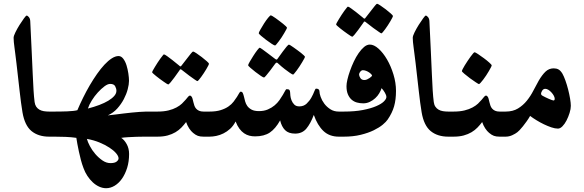

<svg xmlns="http://www.w3.org/2000/svg" viewBox="-20 -721 3083 1013"><path d="M239.3 0Q182.1 0 146.2 -29.5Q110.4 -59.1 98.6 -128.4Q90.8 -174.8 83.5 -240.7Q76.2 -306.6 66.9 -386.7Q63.5 -415.5 60.8 -436Q58.1 -456.5 56.2 -471.9Q54.2 -487.3 53 -498.8Q51.8 -510.3 51.8 -521.5Q51.8 -531.2 61.3 -550.5Q70.8 -569.8 83 -589.4Q95.2 -608.9 106.2 -623.8Q117.2 -638.7 120.1 -638.7Q126 -638.7 132.6 -630.4Q139.2 -622.1 139.6 -608.9Q144 -517.6 147.2 -449.5Q150.4 -381.3 152.6 -330.8Q154.8 -280.3 157 -244.6Q159.2 -209 162.6 -182.6Q164.6 -168 171.1 -158.2Q177.7 -148.4 187.7 -142.6Q197.8 -136.7 210.9 -134.5Q224.1 -132.3 239.3 -132.3H261.7Q276.4 -132.3 285.2 -119.6Q293.9 -106.9 293.9 -70.3Q293.9 -30.8 284.2 -15.4Q274.4 0 261.7 0Z M802.7 0H778.8H742.7Q722.2 0 700.2 0.7Q678.2 1.5 657 2.7Q635.7 3.9 619.6 6.3Q636.2 17.1 648.7 39.8Q661.1 62.5 661.1 91.3Q661.1 131.3 650.9 164.3Q640.6 197.3 623.8 221.4Q606.9 245.6 585 258.8Q563 272 540 272Q521.5 272 503.2 263.7Q484.9 255.4 469.2 240.7Q453.6 226.1 440.9 206.8Q428.2 187.5 420.4 165.5Q412.6 145 406.7 122.6Q400.9 100.1 396.2 78.6Q391.6 57.1 388.2 38.6Q384.8 20 382.8 6.3Q356.4 2.4 325.4 1.2Q294.4 0 266.6 0H242.7Q230.5 0 223.4 -7.3Q216.3 -14.6 212.9 -25.4Q209.5 -36.1 208.5 -47.4Q207.5 -58.6 207.5 -66.4Q207.5 -74.2 208.5 -85.2Q209.5 -96.2 212.9 -106.7Q216.3 -117.2 223.4 -124.8Q230.5 -132.3 242.7 -132.3H266.6Q282.7 -132.3 300.5 -132.6Q318.4 -132.8 335 -133.5Q351.6 -134.3 365.5 -135.7Q379.4 -137.2 388.2 -139.6Q401.9 -171.9 418.5 -205.6Q435.1 -239.3 453.6 -271Q472.2 -302.7 491.9 -330.8Q511.7 -358.9 531.2 -379.9Q550.8 -400.9 569.8 -413.1Q588.9 -425.3 605.5 -425.3Q619.6 -425.3 630.4 -411.1Q641.1 -397 647.5 -376.5Q653.8 -356 657.2 -333.3Q660.6 -310.5 660.6 -294.4Q660.6 -275.9 653.8 -250Q647 -224.1 633.3 -198Q619.6 -171.9 598.9 -148.7Q578.1 -125.5 548.8 -112.3Q550.8 -112.3 562.5 -113.8Q574.2 -115.2 591.8 -117.2Q609.4 -119.1 631.1 -122.1Q652.8 -125 674.6 -127Q696.3 -128.9 716.3 -130.6Q736.3 -132.3 751.5 -132.3H802.7Q814.9 -132.3 822 -124.8Q829.1 -117.2 832.8 -106.7Q836.4 -96.2 837.4 -85.2Q838.4 -74.2 838.4 -66.4Q838.4 -58.6 837.4 -47.4Q836.4 -36.1 832.8 -25.4Q829.1 -14.6 822 -7.3Q814.9 0 802.7 0ZM594.2 -241.7Q594.2 -253.9 587.6 -266.1Q581.1 -278.3 561 -278.3Q548.3 -278.3 531 -265.4Q513.7 -252.4 496.1 -233.2Q478.5 -213.9 464.4 -191.2Q450.2 -168.5 443.8 -148.4Q476.1 -156.7 503.9 -167.2Q531.7 -177.7 551.5 -189.7Q571.3 -201.7 582.8 -214.8Q594.2 -228 594.2 -241.7ZM605.5 114.7Q605.5 103 592.8 87.9Q580.1 72.8 557.4 57.9Q534.7 43 504.4 30.5Q474.1 18.1 438.5 11.7Q442.4 27.3 454.1 49.6Q465.8 71.8 482.9 91.6Q500 111.3 520.5 125.5Q541 139.6 563 139.6Q585 139.6 595.2 131.6Q605.5 123.5 605.5 114.7Z M1078.6 0H1053.7Q1035.6 0 1023.7 -4.4Q1011.7 -8.8 998.5 -20Q987.8 -28.8 978 -43.7Q968.3 -58.6 961.9 -77.1Q950.2 -61.5 937 -47.9Q923.8 -34.2 905.8 -23.4Q887.7 -12.7 864.5 -6.3Q841.3 0 810.5 0H786.6Q774.4 0 767.3 -4.2Q760.3 -8.3 756.8 -17.1Q753.4 -25.9 752.4 -38.1Q751.5 -50.3 751.5 -66.9Q751.5 -82.5 752.4 -94.5Q753.4 -106.4 756.8 -114.7Q760.3 -123 767.3 -127.7Q774.4 -132.3 786.6 -132.3H810.5Q844.2 -132.3 868.9 -138.4Q893.6 -144.5 911.1 -154.1Q928.7 -163.6 939.9 -174.3Q951.2 -185.1 959.2 -194.6Q967.3 -204.1 972.4 -210.4Q977.5 -216.8 982.4 -216.8Q986.3 -216.8 991 -210.9Q995.6 -205.1 1000.5 -181.2Q1002.4 -172.9 1005.4 -164.1Q1008.3 -155.3 1014.4 -148.2Q1020.5 -141.1 1030 -136.7Q1039.6 -132.3 1053.7 -132.3H1078.6Q1102.5 -132.3 1108.4 -115.5Q1114.3 -98.6 1114.3 -66.9Q1114.3 -35.2 1108.4 -17.6Q1102.5 0 1078.6 0ZM998.5 -449.2Q1002.4 -449.2 1016.1 -440.2Q1029.8 -431.2 1044.4 -419.9Q1059.1 -408.7 1070.8 -398.2Q1082.5 -387.7 1082.5 -384.8Q1082.5 -382.3 1078.6 -374.5Q1074.7 -366.7 1068.6 -356.4Q1062.5 -346.2 1055.2 -335Q1047.9 -323.7 1041 -314.5Q1034.2 -305.2 1028.8 -299.1Q1023.4 -293 1021.5 -293Q1019 -293 1006.3 -302Q993.7 -311 978.5 -321.8L939.9 -351.6Q936 -355.5 931.6 -355.5Q929.7 -355.5 926.8 -349.6L899.9 -312Q889.6 -297.9 880.1 -286.6Q870.6 -275.4 867.2 -275.4Q865.7 -275.4 859.1 -279.5Q852.5 -283.7 842.8 -290.5Q833 -297.4 822.8 -304.9Q812.5 -312.5 803.5 -319.8Q794.4 -327.1 788.6 -332.5Q782.7 -337.9 782.7 -339.8Q782.7 -342.3 786.9 -350.1Q791 -357.9 797.6 -368.4Q804.2 -378.9 811.5 -390.6Q818.8 -402.3 825.9 -411.6Q833 -420.9 838.1 -427.5Q843.3 -434.1 844.7 -434.1Q849.1 -434.1 862.1 -424.6Q875 -415 889.2 -404.3Q905.8 -391.6 924.8 -375.5Q928.7 -371.1 931.6 -370.6Q933.6 -370.6 935.3 -372.1Q937 -373.5 939.9 -377.9Q954.6 -397.5 967.3 -413.1Q977.5 -426.8 986.8 -438Q996.1 -449.2 998.5 -449.2Z M1820.3 -60.1V-42Q1820.3 -31.7 1817.6 -22.2Q1814.9 -12.7 1809.1 -6.3Q1803.2 0 1791 0H1767.6Q1717.8 0 1686.3 -30Q1654.8 -60.1 1635.7 -114.7Q1618.2 -68.4 1596.2 -42.2Q1574.2 -16.1 1537.1 -16.1Q1502.4 -16.1 1484.1 -34.4Q1465.8 -52.7 1458 -85.9Q1433.6 -42 1403.6 -21.7Q1373.5 -1.5 1325.7 -1.5Q1310.1 -1.5 1295.7 -5.1Q1281.2 -8.8 1267.8 -17.8Q1254.4 -26.9 1243.2 -42Q1231.9 -57.1 1223.1 -80.1Q1210.9 -56.6 1194.3 -41.5Q1177.7 -26.4 1158.9 -17.1Q1140.1 -7.8 1121.1 -3.9Q1102.1 0 1085.4 0H1061.5Q1049.3 0 1042.2 -6.3Q1035.2 -12.7 1031.7 -22.2Q1028.3 -31.7 1027.3 -42Q1026.4 -52.2 1026.4 -60.1Q1026.4 -67.9 1027.3 -80.1Q1028.3 -92.3 1031.7 -103.8Q1035.2 -115.2 1042.2 -123.8Q1049.3 -132.3 1061.5 -132.3H1085.4Q1119.6 -132.3 1144 -139.9Q1168.5 -147.5 1185.3 -159.2Q1202.1 -170.9 1212.6 -184.8Q1223.1 -198.7 1230.5 -210.2Q1237.8 -221.7 1241.9 -229.5Q1246.1 -237.3 1250 -237.3Q1257.8 -237.3 1261.2 -229.5Q1264.6 -221.7 1267.3 -210.4Q1270 -199.2 1273.4 -186Q1276.9 -172.9 1284.9 -161.6Q1293 -150.4 1307.4 -142.6Q1321.8 -134.8 1346.7 -134.8Q1373 -134.8 1393.3 -143.6Q1413.6 -152.3 1428.7 -165Q1443.8 -177.7 1454.3 -192.6Q1464.8 -207.5 1472.4 -220.5Q1480 -233.4 1484.4 -241.9Q1488.8 -250.5 1492.2 -250.5Q1502.9 -250.5 1506.6 -246.8Q1510.3 -243.2 1510.7 -233.4Q1510.7 -228 1512 -216.1Q1513.2 -204.1 1518.1 -191.7Q1522.9 -179.2 1532.5 -169.4Q1542 -159.7 1559.1 -159.7Q1582.5 -159.7 1597.9 -174.3Q1613.3 -189 1623 -206.5Q1632.8 -224.1 1638.2 -238.8Q1643.6 -253.4 1647.5 -253.4Q1665.5 -253.4 1665.5 -238.3Q1665.5 -227.5 1671.9 -209.5Q1678.2 -191.4 1690.9 -174.3Q1703.6 -157.2 1722.7 -144.8Q1741.7 -132.3 1767.6 -132.3H1791Q1803.2 -132.3 1809.1 -123.8Q1814.9 -115.2 1817.6 -103.8Q1820.3 -92.3 1820.3 -80.1ZM1345.2 -545.9Q1345.2 -549.8 1353.8 -564.9Q1362.3 -580.1 1373 -596.9Q1383.8 -613.8 1394.5 -627Q1405.3 -640.1 1409.2 -640.1Q1410.6 -640.1 1417.7 -636Q1424.8 -631.8 1434.1 -625.2Q1443.4 -618.7 1453.9 -610.6Q1464.4 -602.5 1473.4 -595.5Q1482.4 -588.4 1488.3 -582.5Q1494.1 -576.7 1494.1 -574.7Q1494.1 -572.3 1490 -564.7Q1485.8 -557.1 1479.7 -546.4Q1473.6 -535.6 1465.8 -523.9Q1458 -512.2 1450.9 -502.9Q1443.8 -493.7 1438.5 -487.3Q1433.1 -481 1431.2 -481Q1427.2 -481 1413.3 -490Q1399.4 -499 1384.3 -510.5Q1369.1 -522 1357.2 -532.2Q1345.2 -542.5 1345.2 -545.9ZM1373 -312Q1369.1 -312 1355.7 -321Q1342.3 -330.1 1327.4 -341.6Q1312.5 -353 1300.8 -363.5Q1289.1 -374 1289.1 -376.5Q1289.1 -380.4 1297.6 -395.3Q1306.2 -410.2 1316.7 -426.5Q1327.1 -442.9 1337.2 -456.1Q1347.2 -469.2 1350.6 -469.2Q1352.5 -469.2 1365.5 -460Q1378.4 -450.7 1393.1 -439.5L1431.6 -410.2Q1436 -406.7 1439.9 -406.7Q1441.9 -406.7 1445.3 -412.1Q1460 -432.1 1471.7 -448.7Q1481.9 -462.9 1491.7 -474.4Q1501.5 -485.8 1504.4 -485.8Q1505.9 -485.8 1512.7 -481.7Q1519.5 -477.5 1529.1 -470.7Q1538.6 -463.9 1549.1 -456.3Q1559.6 -448.7 1568.4 -441.7Q1577.1 -434.6 1583 -429Q1588.9 -423.3 1588.9 -421.4Q1588.9 -418.9 1584.7 -411.1Q1580.6 -403.3 1574.2 -392.8Q1567.9 -382.3 1560.3 -370.6Q1552.7 -358.9 1545.7 -349.6Q1538.6 -340.3 1533.4 -334Q1528.3 -327.6 1527.3 -327.6Q1522 -327.6 1509.3 -336.7Q1496.6 -345.7 1482.4 -356.4Q1465.8 -369.1 1447.3 -386.2Q1443.4 -390.6 1439.9 -390.6Q1436 -390.6 1431.6 -384.3L1404.8 -348.1Q1394 -334.5 1384.8 -323.2Q1375.5 -312 1373 -312Z M2069.3 -241.2Q2069.3 -195.3 2059.3 -160.2Q2049.3 -125 2025.4 -90.3Q2017.6 -78.6 1999.3 -63.2Q1981 -47.9 1951.9 -33.7Q1922.9 -19.5 1883.3 -9.8Q1843.8 0 1793.5 0H1769.5Q1757.3 0 1750.2 -7.3Q1743.2 -14.6 1739.7 -25.4Q1736.3 -36.1 1735.4 -47.4Q1734.4 -58.6 1734.4 -66.4Q1734.4 -74.2 1735.4 -85.2Q1736.3 -96.2 1739.7 -106.7Q1743.2 -117.2 1750.2 -124.8Q1757.3 -132.3 1769.5 -132.3H1793.5Q1852.1 -132.3 1894.5 -140.6Q1937 -148.9 1964.8 -160.9Q1992.7 -172.9 2005.6 -186Q2018.6 -199.2 2018.6 -209Q2018.6 -218.8 2010.5 -232.4Q2002.4 -246.1 1993.2 -255.9Q1989.3 -243.2 1981 -229Q1972.7 -214.8 1960 -203.1Q1947.3 -191.4 1931.2 -183.6Q1915 -175.8 1896.5 -175.8Q1878.9 -175.8 1863 -180.2Q1847.2 -184.6 1835.2 -195.1Q1823.2 -205.6 1815.7 -222.9Q1808.1 -240.2 1808.1 -266.6Q1808.1 -280.3 1813 -301.5Q1817.9 -322.8 1826.7 -347.4Q1835.4 -372.1 1846.9 -396.5Q1858.4 -420.9 1872.3 -440.9Q1886.2 -460.9 1901.1 -473.4Q1916 -485.8 1931.2 -485.8Q1953.1 -485.8 1977.3 -464.1Q2001.5 -442.4 2022 -407.2Q2042.5 -372.1 2055.9 -328.1Q2069.3 -284.2 2069.3 -241.2ZM1894.5 -350.6Q1887.2 -350.6 1880.9 -342.8Q1874.5 -335 1874.5 -328.1Q1874.5 -320.3 1881.1 -309.6Q1887.7 -298.8 1902.3 -298.8Q1910.2 -298.8 1917.2 -302.2Q1924.3 -305.7 1930.2 -309.6Q1936 -313.5 1939.5 -317.1Q1942.9 -320.8 1942.9 -322.8Q1942.9 -324.7 1938.7 -329.3Q1934.6 -334 1927.5 -338.9Q1920.4 -343.8 1911.6 -347.2Q1902.8 -350.6 1894.5 -350.6ZM1969.2 -701.2Q1973.1 -701.2 1986.8 -692.1Q2000.5 -683.1 2015.1 -671.9Q2029.8 -660.6 2041.5 -650.1Q2053.2 -639.6 2053.2 -636.7Q2053.2 -634.3 2049.3 -626.5Q2045.4 -618.7 2039.3 -608.4Q2033.2 -598.1 2025.9 -586.9Q2018.6 -575.7 2011.7 -566.4Q2004.9 -557.1 1999.5 -551Q1994.1 -544.9 1992.2 -544.9Q1989.7 -544.9 1977.1 -554Q1964.4 -563 1949.2 -573.7L1910.6 -603.5Q1906.7 -607.4 1902.3 -607.4Q1900.4 -607.4 1897.5 -601.6L1870.6 -564Q1860.4 -549.8 1850.8 -538.6Q1841.3 -527.3 1837.9 -527.3Q1836.4 -527.3 1829.8 -531.5Q1823.2 -535.6 1813.5 -542.5Q1803.7 -549.3 1793.5 -556.9Q1783.2 -564.5 1774.2 -571.8Q1765.1 -579.1 1759.3 -584.5Q1753.4 -589.8 1753.4 -591.8Q1753.4 -594.2 1757.6 -602.1Q1761.7 -609.9 1768.3 -620.4Q1774.9 -630.9 1782.2 -642.6Q1789.6 -654.3 1796.6 -663.6Q1803.7 -672.9 1808.8 -679.4Q1814 -686 1815.4 -686Q1819.8 -686 1832.8 -676.5Q1845.7 -667 1859.9 -656.2Q1876.5 -643.6 1895.5 -627.4Q1899.4 -623 1902.3 -622.6Q1904.3 -622.6 1906 -624Q1907.7 -625.5 1910.6 -629.9Q1925.3 -649.4 1938 -665Q1948.2 -678.7 1957.5 -689.9Q1966.8 -701.2 1969.2 -701.2Z M2345.2 0Q2288.1 0 2252.2 -29.5Q2216.3 -59.1 2204.6 -128.4Q2196.8 -174.8 2189.5 -240.7Q2182.1 -306.6 2172.9 -386.7Q2169.4 -415.5 2166.7 -436Q2164.1 -456.5 2162.1 -471.9Q2160.2 -487.3 2158.9 -498.8Q2157.7 -510.3 2157.7 -521.5Q2157.7 -531.2 2167.2 -550.5Q2176.8 -569.8 2189 -589.4Q2201.2 -608.9 2212.2 -623.8Q2223.1 -638.7 2226.1 -638.7Q2231.9 -638.7 2238.5 -630.4Q2245.1 -622.1 2245.6 -608.9Q2250 -517.6 2253.2 -449.5Q2256.3 -381.3 2258.5 -330.8Q2260.7 -280.3 2262.9 -244.6Q2265.1 -209 2268.6 -182.6Q2270.5 -168 2277.1 -158.2Q2283.7 -148.4 2293.7 -142.6Q2303.7 -136.7 2316.9 -134.5Q2330.1 -132.3 2345.2 -132.3H2367.7Q2382.3 -132.3 2391.1 -119.6Q2399.9 -106.9 2399.9 -70.3Q2399.9 -30.8 2390.1 -15.4Q2380.4 0 2367.7 0Z M2640.6 0H2615.7Q2597.7 0 2585.7 -4.4Q2573.7 -8.8 2560.5 -20Q2549.8 -28.8 2540 -43.7Q2530.3 -58.6 2523.9 -77.1Q2512.2 -61.5 2499 -47.9Q2485.8 -34.2 2467.8 -23.4Q2449.7 -12.7 2426.5 -6.3Q2403.3 0 2372.6 0H2348.6Q2336.4 0 2329.3 -4.2Q2322.3 -8.3 2318.8 -17.1Q2315.4 -25.9 2314.5 -38.1Q2313.5 -50.3 2313.5 -66.9Q2313.5 -82.5 2314.5 -94.5Q2315.4 -106.4 2318.8 -114.7Q2322.3 -123 2329.3 -127.7Q2336.4 -132.3 2348.6 -132.3H2372.6Q2406.2 -132.3 2430.9 -138.4Q2455.6 -144.5 2473.1 -154.1Q2490.7 -163.6 2502 -174.3Q2513.2 -185.1 2521.2 -194.6Q2529.3 -204.1 2534.4 -210.4Q2539.6 -216.8 2544.4 -216.8Q2548.3 -216.8 2553 -210.9Q2557.6 -205.1 2562.5 -181.2Q2564.5 -172.9 2567.4 -164.1Q2570.3 -155.3 2576.4 -148.2Q2582.5 -141.1 2592 -136.7Q2601.6 -132.3 2615.7 -132.3H2640.6Q2664.6 -132.3 2670.4 -115.5Q2676.3 -98.6 2676.3 -66.9Q2676.3 -35.2 2670.4 -17.6Q2664.6 0 2640.6 0ZM2574.2 -376Q2574.2 -373.5 2570.1 -365.5Q2565.9 -357.4 2559.6 -346.4Q2553.2 -335.4 2545.2 -323.2Q2537.1 -311 2529.5 -301Q2522 -291 2515.6 -284.2Q2509.3 -277.3 2506.8 -277.3Q2504.9 -277.3 2490.2 -286.9Q2475.6 -296.4 2459.5 -308.3Q2443.4 -320.3 2430.2 -331.5Q2417 -342.8 2417 -345.7Q2417 -348.1 2421.1 -356.7Q2425.3 -365.2 2432.1 -376.2Q2439 -387.2 2447 -399.4Q2455.1 -411.6 2462.4 -421.6Q2469.7 -431.6 2475.6 -438.5Q2481.4 -445.3 2483.9 -445.3Q2487.8 -445.3 2502.4 -435.5Q2517.1 -425.8 2533.2 -413.8Q2549.3 -401.9 2561.8 -390.6Q2574.2 -379.4 2574.2 -376Z M2991.7 -162.6Q2991.7 -146 2985.1 -125Q2978.5 -104 2969 -85.4Q2959.5 -66.9 2947.5 -54.7Q2935.5 -42.5 2923.8 -42.5Q2908.2 -42.5 2888.9 -49.1Q2869.6 -55.7 2849.4 -65.4Q2829.1 -75.2 2810.1 -86.9Q2791 -98.6 2776.9 -109.4Q2768.6 -94.7 2758.5 -80.6Q2748.5 -66.4 2739 -54.7Q2729.5 -43 2721.7 -34.7Q2713.9 -26.4 2709.5 -23.4Q2699.7 -15.6 2682.9 -7.8Q2666 0 2647.5 0H2623.5Q2611.3 0 2604.2 -7.3Q2597.2 -14.6 2593.8 -25.4Q2590.3 -36.1 2589.4 -47.4Q2588.4 -58.6 2588.4 -66.4Q2588.4 -74.2 2589.4 -85.2Q2590.3 -96.2 2593.8 -106.7Q2597.2 -117.2 2604.2 -124.8Q2611.3 -132.3 2623.5 -132.3H2647.5Q2686 -132.3 2712.9 -148.7Q2739.7 -165 2759.8 -189.9Q2779.8 -214.8 2794.2 -243.2Q2808.6 -271.5 2822.3 -295.4Q2840.3 -326.2 2858.4 -343.3Q2876.5 -360.4 2901.4 -360.4Q2916 -360.4 2926.8 -354.5Q2937.5 -348.6 2947.3 -332.5Q2955.1 -318.8 2963.1 -296.4Q2971.2 -273.9 2977.5 -249Q2983.9 -224.1 2987.8 -200.7Q2991.7 -177.2 2991.7 -162.6ZM2906.7 -199.7Q2906.7 -207 2901.9 -216.1Q2897 -225.1 2889.4 -233.4Q2881.8 -241.7 2873.3 -247.1Q2864.7 -252.4 2856.9 -252.4Q2846.7 -252.4 2840.6 -242.7Q2834.5 -232.9 2834.5 -226.1Q2834.5 -224.1 2835.7 -221.7Q2836.9 -219.2 2842.3 -215.8Q2848.6 -211.9 2857.7 -207.8Q2866.7 -203.6 2875.2 -199.7Q2883.8 -195.8 2890.9 -193.4Q2897.9 -190.9 2899.9 -190.9Q2906.7 -190.9 2906.7 -199.7Z"/></svg>

Font: Accordance
Style: Bold
Weight: 700
Version: Version 1.2 (build January 31, 2020) Miklal Software Solutio